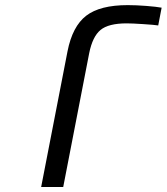

<svg xmlns="http://www.w3.org/2000/svg" viewBox="-20 -745 664 765"><path d="M231.9 0H144L249 -540.5Q268.6 -640.1 323.5 -682.4Q378.4 -724.6 488.8 -724.6Q522.9 -724.6 563 -721.4Q603 -718.3 624 -714.4L610.4 -643.6Q596.2 -646 551.3 -648.9Q506.3 -651.9 484.9 -651.9Q412.1 -651.9 380.4 -625.5Q348.6 -599.1 335.4 -533.2Z"/></svg>

Font: Liberation Mono
Style: Italic
Weight: 400
Italic angle: -12°
Monospace: yes
Designer: Steve Matteson
Foundry: Ascender Corporation
Version: Version 2.1.5